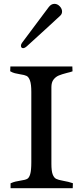

<svg xmlns="http://www.w3.org/2000/svg" viewBox="-20 -983 432 1003"><path d="M309.6 -38.6Q338.4 -33.7 360.8 -25.9L359.9 0H35.2V-25.4Q49.3 -31.7 60.8 -34.4Q72.3 -37.1 89.8 -40Q111.8 -43 122.1 -48.6Q132.3 -54.2 137.9 -73.7Q143.6 -93.3 143.6 -135.7V-502.9Q143.6 -543 136.7 -562Q129.9 -581.1 118.9 -586.4Q107.9 -591.8 86.4 -594.7Q68.8 -597.7 57.4 -600.6Q45.9 -603.5 33.2 -610.8L34.2 -635.7H357.9L358.9 -610.4Q348.6 -606.4 329.6 -602.1Q302.7 -595.2 286.6 -588.4Q270.5 -581.5 259.5 -567.1Q248.5 -552.7 248.5 -527.8V-127Q248.5 -89.8 255.1 -72.3Q261.7 -54.7 273.2 -48.8Q284.7 -43 309.6 -38.6ZM100.6 -731.4Q95.2 -731.4 92.3 -734.9Q89.4 -738.3 89.4 -744.1Q89.4 -751 94.7 -758.8Q123.5 -796.4 201.2 -901.4L234.9 -946.3Q247.6 -962.9 264.6 -962.9Q279.8 -962.9 292 -950.2Q304.2 -937.5 304.2 -922.9Q304.2 -909.2 293.9 -900.4Q263.7 -873 225.1 -836.9Q138.7 -757.8 120.1 -741.2Q108.9 -731.4 100.6 -731.4Z"/></svg>

Font: Radley
Style: Regular
Weight: 400
Designer: Vernon Adams
Foundry: Vernon Adams
Version: Version 1.003; ttfautohint (v1.6)